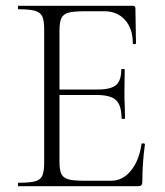

<svg xmlns="http://www.w3.org/2000/svg" viewBox="-20 -645 573 665"><path d="M44 -12Q83 -12 101.5 -17Q120 -22 126.5 -36.5Q133 -51 133 -81V-544Q133 -574 126.5 -588Q120 -602 101.5 -607.5Q83 -613 44 -613Q42 -613 42 -619Q42 -625 44 -625H440Q449 -625 449 -616L451 -495Q451 -492 445.5 -492Q440 -492 440 -495Q440 -546 413 -576Q386 -606 342 -606H273Q235 -606 217 -601Q199 -596 192.5 -582Q186 -568 186 -538V-85Q186 -56 192.5 -42.5Q199 -29 216.5 -24Q234 -19 273 -19H365Q405 -19 433.5 -54Q462 -89 470 -146Q470 -149 476 -148.5Q482 -148 482 -145Q473 -82 473 -15Q473 -7 469.5 -3.5Q466 0 457 0H44Q42 0 42 -6Q42 -12 44 -12ZM315 -316H161V-335H318Q364 -335 382 -350.5Q400 -366 400 -404Q400 -406 406 -406Q412 -406 412 -404L411 -325Q411 -296 412 -282L413 -235Q413 -233 407 -233Q401 -233 401 -235Q401 -280 382 -298Q363 -316 315 -316Z"/></svg>

Font: Cormorant SC Light
Style: Regular
Weight: 300
Designer: Christian Thalmann (Catharsis Fonts)
Foundry: Catharsis Fonts
Version: Version 4.000